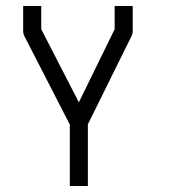

<svg xmlns="http://www.w3.org/2000/svg" viewBox="-20 -490 580 638"><path d="M57 -470H117V-393L242 -150L361 -393V-470H421V-386Q421 -379.5 418 -372L272 -77V128H212V-76L60 -372Q57 -378 57 -386Z"/></svg>

Font: IBM 3270
Style: Regular
Weight: 400
Monospace: yes
Version: Version 2.3.1